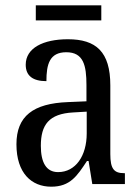

<svg xmlns="http://www.w3.org/2000/svg" viewBox="-20 -694 527 724"><path d="M115 -617H362V-674H115ZM173 10C245 10 271 -31 308 -87H314L328 0H451V-41H448C410 -41 396 -57 396 -113V-372C396 -499 342 -546 236 -546C143 -546 77 -513 77 -450C77 -408 104 -388 155 -388C155 -452 167 -497 230 -497C295 -497 306 -447 306 -373V-312L236 -309C105 -304 42 -256 42 -150C42 -41 99 10 173 10ZM199 -45C154 -45 134 -82 134 -144C134 -223 164 -265 256 -270L307 -273V-191C307 -106 265 -45 199 -45Z"/></svg>

Font: Noto Serif Lao Cond
Style: Regular
Weight: 400
Width: 3
Designer: Monotype Design Team
Foundry: Monotype Imaging Inc.
Version: Version 2.004